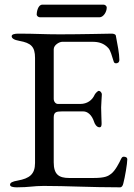

<svg xmlns="http://www.w3.org/2000/svg" viewBox="-20 -797 575 822"><path d="M161 -777C142 -777 137 -744 137 -735C137 -729 144 -723 151 -723H406C422 -723 437 -745 437 -765C437 -771 430 -777 424 -777ZM210 -102V-294C210 -317 221 -320 244 -320H337C354 -320 373 -306 383 -275C385 -268 393 -252 406 -252C414 -252 415 -260 415 -269C415 -277 413 -317 413 -337C413 -353 416 -383 416 -392C416 -402 408 -408 403 -408C398 -408 387 -396 385 -391C375 -368 353 -352 324 -352H228C218 -352 210 -362 210 -374V-586C210 -605 235 -618 246 -618H377C402 -618 425 -612 444 -591C453 -581 459 -558 466 -536C468 -529 470 -526 477 -526C483 -526 491 -529 491 -541C491 -568 483 -606 476 -644C475 -651 465 -653 458 -653C448 -653 327 -650 236 -650C166 -650 134 -653 59 -653C42 -653 30 -650 30 -642C30 -633 40 -626 63 -622C113 -613 130 -597 130 -549V-99C130 -51 106 -33 56 -24C33 -20 23 -15 23 -6C23 2 35 5 52 5C106 5 122 -1 167 -1C267 -1 366 5 494 5C502 5 506 -3 508 -12C515 -38 525 -97 525 -115C525 -123 519 -125 512 -126C505 -127 502 -124 498 -116C490 -99 474 -67 456 -53C443 -43 430 -35 380 -35H276C231 -35 210 -51 210 -102Z"/></svg>

Font: EB Garamond 12
Style: Regular
Weight: 400
Version: Version 0.016+